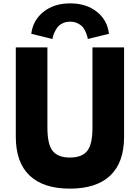

<svg xmlns="http://www.w3.org/2000/svg" viewBox="-20 -1107 832 1142"><path d="M718 -825V-293Q718 -141 636 -63Q554 15 396 15Q238 15 156 -63Q74 -141 74 -293V-825H262V-348Q262 -248 293.5 -209Q325 -170 396 -170Q467 -170 498.5 -209Q530 -248 530 -348V-825ZM292 -875 166 -906Q176 -987 239 -1037Q302 -1087 397.5 -1087Q493 -1087 556 -1037Q619 -987 628 -906L502 -875Q502 -879 500.5 -886Q499 -893 492 -911Q485 -929 475 -942.5Q465 -956 444.5 -967Q424 -978 397.5 -978Q371 -978 350.5 -967.5Q330 -957 319.5 -941.5Q309 -926 302.5 -911Q296 -896 294 -886Z"/></svg>

Font: Hussar
Style: BoldWeb
Weight: 700
Foundry: Cannot Into Space Fonts
Version: Version 2.00